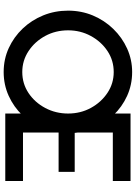

<svg xmlns="http://www.w3.org/2000/svg" viewBox="137 -886 758 1073"><g transform="rotate(90 516.5 -350.0)"><path d="M725 -351Q725 -276 698.5 -210.5Q672 -145 625 -96Q578 -47 516 -19Q454 9 383 9Q311 9 249 -19.5Q187 -48 140 -97.5Q93 -147 66.5 -212Q40 -277 40 -351Q40 -425 67 -489.5Q94 -554 142 -603.5Q190 -653 252 -681Q314 -709 383 -709Q454 -709 516 -681Q578 -653 625 -603.5Q672 -554 698.5 -489Q725 -424 725 -351ZM615 -351Q615 -421 583.5 -478.5Q552 -536 499.5 -571Q447 -606 383 -606Q318 -606 265.5 -571Q213 -536 181.5 -478Q150 -420 150 -351Q150 -281 181.5 -223Q213 -165 266 -130Q319 -95 383 -95Q448 -95 500.5 -130Q553 -165 584 -223.5Q615 -282 615 -351ZM992 0H615V-700H992V-601H721V-388H941V-298H721V-99H992Z"/></g></svg>

Font: Kulim Park SemiBold
Style: Regular
Weight: 600
Designer: Noponies / Dale Sattler
Foundry: Noponies
Version: Version 1.000; ttfautohint (v1.8.3)